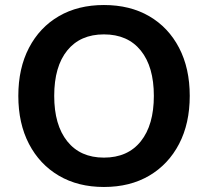

<svg xmlns="http://www.w3.org/2000/svg" viewBox="-20 -735 829 765"><path d="M394 10Q291 10 214.5 -35Q138 -80 95.5 -161.5Q53 -243 53 -353Q53 -463 95.5 -544.5Q138 -626 214.5 -670.5Q291 -715 394 -715Q498 -715 574.5 -670.5Q651 -626 693.5 -544.5Q736 -463 736 -353Q736 -243 693.5 -161.5Q651 -80 574.5 -35Q498 10 394 10ZM394 -107Q489 -107 541 -172Q593 -237 593 -353Q593 -469 541 -533.5Q489 -598 394 -598Q300 -598 248 -534Q196 -470 196 -353Q196 -237 248 -172Q300 -107 394 -107Z"/></svg>

Font: Chiron GoRound TC SB
Style: Regular
Weight: 500
Designer: Ryoko NISHIZUKA 西塚涼子 (kana, bopomofo & ideographs); Paul D. Hunt (Latin, Greek & Cyrillic); Sandoll Communications 산돌커뮤니
Foundry: Adobe
Version: Version 1.000;hotconv 1.1.1;makeotfexe 2.6.0